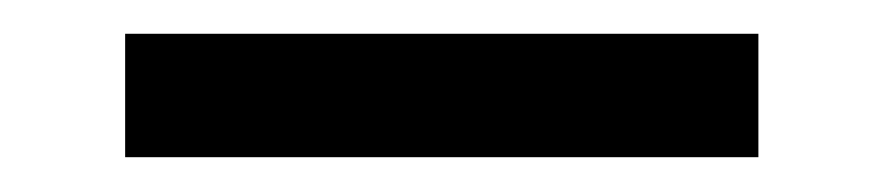

<svg xmlns="http://www.w3.org/2000/svg" viewBox="-20 -317 515 112"><path d="M422.4 -225.3V-297.3H53V-225.3Z"/></svg>

Font: Arad-VF Thin Dots1
Style: Regular
Weight: 100
Designer: Mohammad Darvishi
Version: Version 1.000;August 30, 2024;FontCreator 15.0.0.2992 64-bit